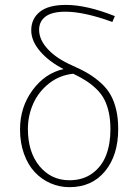

<svg xmlns="http://www.w3.org/2000/svg" viewBox="-20 -754 558 786"><path d="M94.2 -226.1Q94.2 -131.3 141.8 -73.7Q189.5 -16.1 264.2 -16.1Q319.3 -16.1 357.9 -44.2Q396.5 -72.3 414.3 -118.4Q432.1 -164.6 432.1 -224.1Q432.1 -261.7 425.8 -292Q419.4 -322.3 407.7 -345.5Q396 -368.7 376.5 -387.9Q356.9 -407.2 334.2 -422.1Q311.5 -437 279.8 -452.1Q223.6 -446.3 180.7 -412.4Q137.7 -378.4 116 -329.6Q94.2 -280.8 94.2 -226.1ZM264.2 12.2Q223.6 12.2 187 -3.7Q150.4 -19.5 122.6 -49.1Q94.7 -78.6 78.4 -123.8Q62 -168.9 62 -224.1Q62 -315.4 113.3 -385Q164.6 -454.6 240.2 -471.2Q180.2 -502 144 -544.2Q107.9 -586.4 107.9 -629.9Q107.9 -677.2 143.1 -705.6Q178.2 -733.9 250 -733.9Q335 -733.9 450.2 -688L439.9 -664.1Q324.2 -706.1 248 -706.1Q192.9 -706.1 166.5 -686.3Q140.1 -666.5 140.1 -631.8Q140.1 -591.3 175.8 -552.7Q211.4 -514.2 275.9 -485.8Q314.9 -468.8 342.8 -451.9Q370.6 -435.1 394.5 -413.1Q418.5 -391.1 433.1 -365Q447.8 -338.9 455.8 -304.2Q463.9 -269.5 463.9 -226.1Q463.9 -118.7 410.2 -53.2Q356.4 12.2 264.2 12.2Z"/></svg>

Font: Source Sans 3 ExtraLight
Style: Regular
Weight: 200
Designer: Paul D. Hunt
Foundry: Adobe
Version: Version 3.052;hotconv 1.1.0;makeotfexe 2.6.0